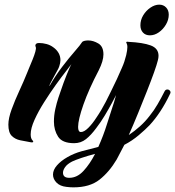

<svg xmlns="http://www.w3.org/2000/svg" viewBox="-20 -608 754 826"><path d="M299 8Q248 8 230 -20Q212 -48 212 -85Q212 -112 218 -139Q224 -166 231 -187Q238 -208 241 -216Q253 -252 266.5 -285.5Q280 -319 287 -332Q284 -327 265 -303Q246 -279 220.5 -243.5Q195 -208 170 -168.5Q145 -129 128.5 -92.5Q112 -56 112 -30Q112 -12 120 -4Q123 -1 123 1Q123 6 112 4Q89 0 67 -4.5Q45 -9 30.5 -23.5Q16 -38 16 -72Q16 -99 30 -137.5Q44 -176 63 -217Q82 -258 96 -293Q99 -301 106 -317.5Q113 -334 120.5 -352.5Q128 -371 132 -385.5Q136 -400 134 -405Q132 -409 132 -411Q132 -423 148 -423Q164 -423 180.5 -418.5Q197 -414 210 -404Q224 -394 232 -380Q240 -366 240 -349Q240 -338 235 -323Q233 -316 226.5 -304.5Q220 -293 213 -280Q206 -267 198.5 -253Q191 -239 193 -238Q218 -282 247.5 -320.5Q277 -359 301.5 -387Q326 -415 334 -428Q342 -434 360 -434Q381 -434 403 -421Q425 -408 425 -374Q425 -346 405 -306Q362 -224 339 -158.5Q316 -93 316 -62Q316 -40 328 -40Q342 -40 360 -58Q378 -76 394 -101Q416 -133 434.5 -169Q453 -205 460 -219Q463 -225 469 -225Q475 -225 480.5 -218.5Q486 -212 482 -204Q475 -190 461.5 -165Q448 -140 431 -111.5Q414 -83 394 -57Q372 -27 350 -9.5Q328 8 299 8ZM625 -456Q606 -456 595 -468Q584 -480 584 -499Q584 -522 596 -542Q608 -562 627 -575Q646 -588 665 -588Q683 -588 694.5 -576Q706 -564 706 -545Q706 -523 694 -502.5Q682 -482 663.5 -469Q645 -456 625 -456ZM296 198Q289 198 281.5 197.5Q274 197 266 196Q238 193 223 177.5Q208 162 208 143Q208 123 225 103.5Q242 84 270 68Q298 52 330 43L403 24Q425 -25 440 -73.5Q455 -122 464 -148Q466 -154 470.5 -168Q475 -182 480 -201L465 -174Q453 -152 443 -152Q435 -152 435 -164Q435 -172 440 -180Q445 -190 457 -214Q469 -238 483 -268Q494 -293 505 -317.5Q516 -342 523 -371Q528 -393 528 -406Q528 -415 525 -421Q523 -425 523 -425Q523 -430 532 -428Q595 -425 628.5 -412.5Q662 -400 662 -368Q662 -359 659 -348Q655 -331 642.5 -296Q630 -261 612 -215.5Q594 -170 574 -121Q554 -72 534 -27Q559 -44 582 -64.5Q605 -85 624 -110Q642 -132 658 -159.5Q674 -187 688 -215Q692 -223 700 -223Q707 -223 711.5 -217Q716 -211 711 -203Q692 -163 670 -129.5Q648 -96 624 -70Q606 -51 577 -26.5Q548 -2 515 15L482 78Q450 132 408 165Q366 198 296 198ZM278 157Q312 157 339.5 127Q367 97 389 54Q358 62 330 71.5Q302 81 290 87Q269 98 260 111Q251 124 251 135Q251 157 278 157Z"/></svg>

Font: Praise
Style: Regular
Weight: 400
Designer: Robert E. Leuschke
Foundry: Robert E. Leuschke
Version: Version 1.100; ttfautohint (v1.8.3)